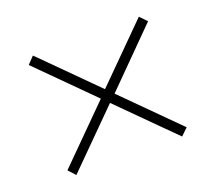

<svg xmlns="http://www.w3.org/2000/svg" viewBox="-82 -680 723 645"><g transform="rotate(-20 279.5 -358.0)"><path d="M90 -144 67 -169 255 -357 66 -546 90 -571 279 -382 469 -572 493 -547 304 -357 493 -168 468 -144 279 -333Z"/></g></svg>

Font: Noto Serif Tamil ExtraLight
Style: Regular
Weight: 200
Designer: Indian Type Foundry, Tom Grace, and the Monotype Design Team
Foundry: Monotype Imaging Inc.
Version: Version 2.004; ttfautohint (v1.8.4.7-5d5b)